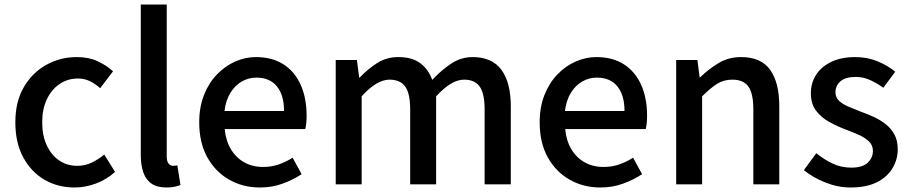

<svg xmlns="http://www.w3.org/2000/svg" viewBox="-20 -817 4034 851"><path d="M311 14Q236 14 177 -20.5Q118 -55 83 -119.5Q48 -184 48 -275Q48 -367 86 -431.5Q124 -496 186 -530Q248 -564 320 -564Q373 -564 412 -546Q451 -528 481 -501L424 -426Q402 -446 378 -457.5Q354 -469 326 -469Q280 -469 244 -444.5Q208 -420 187.5 -376.5Q167 -333 167 -275Q167 -217 187 -173.5Q207 -130 242 -106Q277 -82 322 -82Q357 -82 387 -96.5Q417 -111 442 -132L490 -55Q452 -21 405 -3.5Q358 14 311 14Z M718 14Q676 14 651 -3.5Q626 -21 615 -53.5Q604 -86 604 -130V-797H719V-124Q719 -101 727.5 -91.5Q736 -82 746 -82Q750 -82 754 -82.5Q758 -83 766 -84L780 3Q770 7 755 10.5Q740 14 718 14Z M1132 14Q1057 14 996 -20.5Q935 -55 899 -119.5Q863 -184 863 -275Q863 -342 884 -395.5Q905 -449 941 -486.5Q977 -524 1022 -544Q1067 -564 1114 -564Q1187 -564 1237 -531.5Q1287 -499 1313 -440.5Q1339 -382 1339 -304Q1339 -287 1337.5 -271.5Q1336 -256 1333 -245H976Q981 -193 1003.5 -155.5Q1026 -118 1062.5 -97.5Q1099 -77 1146 -77Q1183 -77 1215 -88Q1247 -99 1277 -118L1317 -45Q1279 -20 1232.5 -3Q1186 14 1132 14ZM975 -325H1239Q1239 -395 1207.5 -434Q1176 -473 1116 -473Q1082 -473 1052 -456Q1022 -439 1001.5 -406Q981 -373 975 -325Z M1468 0V-551H1562L1572 -473H1574Q1610 -511 1651.5 -537.5Q1693 -564 1745 -564Q1806 -564 1842 -537.5Q1878 -511 1896 -463Q1937 -507 1980.5 -535.5Q2024 -564 2075 -564Q2161 -564 2202.5 -507.5Q2244 -451 2244 -346V0H2128V-332Q2128 -403 2106 -433.5Q2084 -464 2037 -464Q2009 -464 1978.5 -446Q1948 -428 1913 -390V0H1798V-332Q1798 -403 1776 -433.5Q1754 -464 1706 -464Q1679 -464 1648 -446Q1617 -428 1583 -390V0Z M2641 14Q2566 14 2505 -20.5Q2444 -55 2408 -119.5Q2372 -184 2372 -275Q2372 -342 2393 -395.5Q2414 -449 2450 -486.5Q2486 -524 2531 -544Q2576 -564 2623 -564Q2696 -564 2746 -531.5Q2796 -499 2822 -440.5Q2848 -382 2848 -304Q2848 -287 2846.5 -271.5Q2845 -256 2842 -245H2485Q2490 -193 2512.5 -155.5Q2535 -118 2571.5 -97.5Q2608 -77 2655 -77Q2692 -77 2724 -88Q2756 -99 2786 -118L2826 -45Q2788 -20 2741.5 -3Q2695 14 2641 14ZM2484 -325H2748Q2748 -395 2716.5 -434Q2685 -473 2625 -473Q2591 -473 2561 -456Q2531 -439 2510.5 -406Q2490 -373 2484 -325Z M2977 0V-551H3071L3081 -474H3083Q3121 -511 3165 -537.5Q3209 -564 3265 -564Q3353 -564 3393.5 -507.5Q3434 -451 3434 -346V0H3319V-332Q3319 -403 3297 -433.5Q3275 -464 3226 -464Q3188 -464 3158.5 -445.5Q3129 -427 3092 -390V0Z M3750 14Q3694 14 3638.5 -8Q3583 -30 3543 -63L3598 -138Q3634 -109 3671.5 -91.5Q3709 -74 3753 -74Q3802 -74 3825.5 -95.5Q3849 -117 3849 -148Q3849 -173 3831.5 -190Q3814 -207 3786 -219.5Q3758 -232 3728 -243Q3691 -257 3655.5 -276.5Q3620 -296 3597 -326.5Q3574 -357 3574 -403Q3574 -450 3597.5 -486Q3621 -522 3665 -543Q3709 -564 3770 -564Q3825 -564 3870.5 -545Q3916 -526 3948 -499L3895 -428Q3866 -449 3836 -462.5Q3806 -476 3773 -476Q3727 -476 3705 -456.5Q3683 -437 3683 -408Q3683 -385 3699 -370Q3715 -355 3741.5 -344Q3768 -333 3798 -321Q3827 -311 3855.5 -297.5Q3884 -284 3907 -265.5Q3930 -247 3944.5 -220.5Q3959 -194 3959 -155Q3959 -109 3935 -70Q3911 -31 3865 -8.5Q3819 14 3750 14Z"/></svg>

Font: Noto Sans SC Thin Medium
Style: Regular
Weight: 500
Version: Version 2.004-H2;hotconv 1.0.118;makeotfexe 2.5.65603